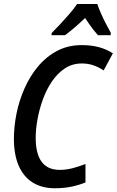

<svg xmlns="http://www.w3.org/2000/svg" viewBox="-20 -956 599 985"><path d="M262.2 9.8Q193.8 9.8 146.7 -20.3Q99.6 -50.3 75.4 -107.2Q51.3 -164.1 51.3 -243.7Q51.3 -307.1 64.9 -374.3Q78.6 -441.4 106.4 -503.9Q134.3 -566.4 176 -616.2Q217.8 -666 273.7 -695.3Q329.6 -724.6 399.4 -724.6Q447.3 -724.6 486.1 -714.4Q524.9 -704.1 559.1 -682.6L511.7 -594.7Q486.8 -611.3 459.7 -620.8Q432.6 -630.4 399.9 -630.4Q351.1 -630.4 313 -605.2Q274.9 -580.1 246.6 -538.3Q218.3 -496.6 200 -446Q181.6 -395.5 172.4 -344.2Q163.1 -293 163.1 -249.5Q163.1 -167 193.8 -125.7Q224.6 -84.5 286.1 -84.5Q318.8 -84.5 352.1 -93Q385.3 -101.6 418.5 -114.7V-20Q386.2 -6.8 347.2 1.5Q308.1 9.8 262.2 9.8ZM244.1 -775.4 245.1 -786.6Q265.6 -807.1 289.8 -833Q314 -858.9 336.9 -885.5Q359.9 -912.1 375.5 -935.5H479Q486.3 -914.1 498.3 -886.7Q510.3 -859.4 524.2 -832.8Q538.1 -806.2 548.8 -787.1L547.4 -775.4H482.4Q472.7 -786.6 461.2 -800.8Q449.7 -814.9 438.5 -831.1Q427.2 -847.2 416.5 -863.8Q389.2 -837.4 363.3 -815.2Q337.4 -793 313.5 -775.4Z"/></svg>

Font: Open Sans SemiCondensed SemiBold
Style: Italic
Weight: 600
Width: 4
Italic angle: -12°
Designer: Monotype Design Team
Foundry: Monotype Imaging Inc.
Version: Version 3.000